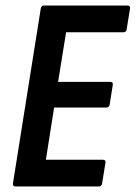

<svg xmlns="http://www.w3.org/2000/svg" viewBox="-20 -675 491 695"><path d="M36.3 0Q25.1 0 26.9 -11.4L127.5 -643.6Q129.5 -655 138.9 -655H440.5Q452.9 -655 450.5 -643.6L438.6 -569.5Q437.2 -558.1 426.6 -558.1H219.2L190.3 -378.7H378.1Q390.5 -378.7 388.1 -366.7L377.1 -297.1Q375.7 -285.8 365.2 -285.8H175.9L146.1 -96.9H351.7Q363.7 -96.9 361.7 -85.9L349.7 -11.4Q347.9 0 337.7 0Z"/></svg>

Font: Sofia Sans Condensed
Style: Italic
Weight: 400
Italic angle: -9°
Designer: Botio Nikoltchev, Ani Petrova
Foundry: lettersoup
Version: Version 4.101